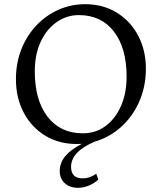

<svg xmlns="http://www.w3.org/2000/svg" viewBox="-20 -675 771 916"><path d="M346 12Q260 12 194.5 -28.5Q129 -69 92.5 -139Q56 -209 56 -297Q56 -374 81.5 -439Q107 -504 152.5 -552.5Q198 -601 258 -628Q318 -655 386 -655Q472 -655 537.5 -614.5Q603 -574 639.5 -504.5Q676 -435 676 -347Q676 -273 651.5 -208Q627 -143 582 -93.5Q537 -44 477 -16Q417 12 346 12ZM375 -39Q437 -39 484 -74Q531 -109 557.5 -170Q584 -231 584 -309Q584 -446 523.5 -524.5Q463 -603 356 -603Q299 -603 251 -570Q203 -537 174.5 -476.5Q146 -416 146 -334Q146 -197 207 -118Q268 -39 375 -39ZM353 221Q313 221 289 199Q265 177 265 141Q265 95 301.5 59Q338 23 417 -11L433 0Q375 25 347 55Q319 85 319 121Q319 176 375 176Q408 176 439 154L449 181Q433 198 406 209.5Q379 221 353 221Z"/></svg>

Font: Petrona
Style: Regular
Weight: 400
Designer: Ringo R. Seeber
Foundry: Ringo R. Seeber
Version: Version 2.001; ttfautohint (v1.8.3)